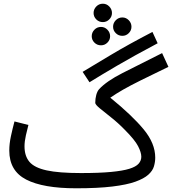

<svg xmlns="http://www.w3.org/2000/svg" viewBox="-20 -993 927 1034"><path d="M534 -874Q513 -874 498.5 -888.5Q484 -903 484 -923Q484 -943 498.5 -958Q513 -973 534 -973Q554 -973 568.5 -958Q583 -943 583 -923Q583 -903 568.5 -888.5Q554 -874 534 -874ZM639 -800Q618 -800 603.5 -814.5Q589 -829 589 -849Q589 -869 603.5 -884Q618 -899 639 -899Q659 -899 673.5 -884Q688 -869 688 -849Q688 -829 673.5 -814.5Q659 -800 639 -800ZM524 -749Q503 -749 488.5 -763.5Q474 -778 474 -798Q474 -818 488.5 -833Q503 -848 524 -848Q544 -848 558.5 -833Q573 -818 573 -798Q573 -778 558.5 -763.5Q544 -749 524 -749ZM462 -550 425 -606Q483 -641 577.5 -697.5Q672 -754 801 -821L829 -760Q699 -691 611 -639.5Q523 -588 462 -550ZM390 21Q212 21 121 -26Q30 -73 30 -182Q30 -219 39 -260.5Q48 -302 58 -339L133 -320Q127 -298 119.5 -264.5Q112 -231 112 -205Q112 -153 138.5 -121.5Q165 -90 231 -75.5Q297 -61 416 -61Q514 -61 577.5 -67Q641 -73 676.5 -84Q712 -95 726.5 -111.5Q741 -128 741 -149Q741 -172 723.5 -206Q706 -240 652 -294Q615 -332 578 -361Q541 -390 517 -410Q493 -430 493 -439Q493 -462 498.5 -482Q504 -502 514 -513Q554 -556 639.5 -599.5Q725 -643 853 -707L887 -633Q796 -589 738.5 -560.5Q681 -532 643.5 -510.5Q606 -489 574 -467Q691 -372 753.5 -296.5Q816 -221 816 -144Q816 -121 809 -97Q802 -73 778.5 -52Q755 -31 709 -14.5Q663 2 585 11.5Q507 21 390 21Z"/></svg>

Font: Go Noto Kurrent-Regular
Style: Regular
Weight: 400
Designer: Monotype Design Team
Foundry: Monotype Imaging Inc.
Version: Version 2.012; ttfautohint (v1.8.4.7-5d5b)